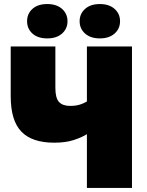

<svg xmlns="http://www.w3.org/2000/svg" viewBox="-20 -930 727 950"><path d="M410 0V-266Q384 -250 344.5 -237Q305 -224 248 -224Q139 -224 86 -278.5Q33 -333 33 -454V-700H254V-495Q254 -445 272 -425.5Q290 -406 327 -406Q355 -406 375.5 -412.5Q396 -419 410 -428V-700H633V0ZM214 -740Q167 -740 140.5 -764Q114 -788 114 -825Q114 -862 140.5 -886Q167 -910 214 -910Q260 -910 287 -886Q314 -862 314 -825Q314 -788 287 -764Q260 -740 214 -740ZM474 -740Q428 -740 401 -764Q374 -788 374 -825Q374 -862 401 -886Q428 -910 474 -910Q520 -910 547 -886Q574 -862 574 -825Q574 -788 547 -764Q520 -740 474 -740Z"/></svg>

Font: Golos Text ExtraBold
Style: Regular
Weight: 800
Designer: A.Korolkova, Vitaly Kuzmin
Foundry: ParaType Ltd
Version: Version 2.004